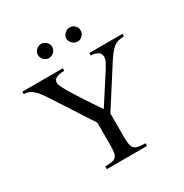

<svg xmlns="http://www.w3.org/2000/svg" viewBox="-177 -913 1007 1051"><g transform="rotate(-30 326.5 -387.0)"><path d="M641.1 -598.6V-583Q597.2 -582.5 572.5 -560.5Q547.9 -538.6 523.4 -500L366.2 -254.4V-104.5Q366.2 -67.9 372.1 -49.1Q377.9 -30.3 396 -23.7Q414.1 -17.1 451.2 -17.1V0H196.8V-17.1Q234.4 -17.1 251.7 -23.9Q269 -30.8 274.2 -49.6Q279.3 -68.4 279.3 -104.5V-246.1L116.7 -497.1Q104 -516.6 88.9 -536.4Q73.7 -556.2 54.2 -569.6Q34.7 -583 8.3 -583V-598.6H264.2V-583Q252 -583 235.8 -580.6Q219.7 -578.1 207.8 -570.1Q195.8 -562 195.8 -543.9Q195.8 -533.7 210.7 -505.9Q225.6 -478 247.8 -442.9Q270 -407.7 292.2 -374.3Q314.5 -340.8 330.1 -317.9Q345.7 -294.9 346.7 -293L465.8 -477.5Q473.1 -488.8 482.7 -507.3Q492.2 -525.9 492.2 -540Q492.2 -564.5 471.9 -573.7Q451.7 -583 431.6 -583V-598.6ZM452.6 -730Q452.6 -711.4 439.5 -698Q426.3 -684.6 408.2 -684.6Q390.1 -684.6 376.2 -698.2Q362.3 -711.9 362.3 -730Q362.3 -747.1 376.7 -760.5Q391.1 -773.9 408.2 -773.9Q426.3 -773.9 439.5 -761Q452.6 -748 452.6 -730ZM272.9 -730Q272.9 -711.4 259 -698Q245.1 -684.6 227.1 -684.6Q209 -684.6 195.8 -698.2Q182.6 -711.9 182.6 -730Q182.6 -747.1 196.3 -760.5Q210 -773.9 227.1 -773.9Q245.1 -773.9 259 -761Q272.9 -748 272.9 -730Z"/></g></svg>

Font: Rohingya Solluk
Style: Regular
Weight: 400
Designer: SIL International
Foundry: SIL International
Version: Version 1.001